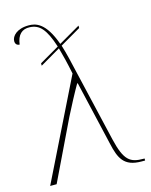

<svg xmlns="http://www.w3.org/2000/svg" viewBox="-116 -845 723 920"><g transform="rotate(-15 245.5 -385.0)"><path d="M260 -493 17 0H49L191 -295C213 -339 248 -405 269 -441H272C291 -359 330 -193 346 -122C363 -46 383 0 470 0H488V-10H483C417 -10 389 -28 363 -138L263 -566C257 -593 250 -614 244 -635L347 -695V-707L240 -645C199 -760 150 -770 116 -770C57 -770 30 -739 30 -715C30 -701 37 -693 51 -692C57 -740 81 -762 119 -760C166 -758 195 -729 225 -636L127 -579V-567L228 -626C238 -591 249 -547 260 -493Z"/></g></svg>

Font: Noto Serif Display Thin
Style: Regular
Weight: 100
Designer: Monotype Design Team
Foundry: Monotype Imaging Inc.
Version: Version 2.009